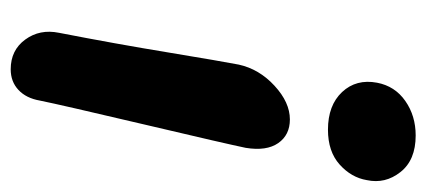

<svg xmlns="http://www.w3.org/2000/svg" viewBox="-238 -516 793 357"><g transform="rotate(90 158.5 -337.5)"><path d="M221.2 -550.8Q175.8 -550.8 151.1 -577.1Q126.5 -603.5 133.8 -642.1Q140.1 -675.3 167.7 -694.6Q195.3 -713.9 231.9 -713.9Q277.8 -713.9 300 -685.5Q322.3 -657.2 314.9 -623Q310.1 -594.2 285.9 -572.5Q261.7 -550.8 221.2 -550.8ZM108.9 39.1Q73.2 39.1 53.5 12Q33.7 -15.1 41 -50.8Q61.5 -156.2 77.6 -254.2Q93.8 -352.1 100.1 -384.8Q108.4 -422.9 139.4 -451.4Q170.4 -480 202.1 -480Q231 -480 246.1 -458.3Q261.2 -436.5 254.9 -397.9Q248 -364.3 211.4 -209Q174.8 -53.7 167 -15.1Q162.6 10.3 147.2 24.7Q131.8 39.1 108.9 39.1Z"/></g></svg>

Font: Shantell Sans Bouncy
Style: Italic
Weight: 600
Italic angle: -11.31°
Designer: Stephen Nixon, Anya Danilova, Shantell Martin
Foundry: Arrow Type
Version: Version 1.006;[9816181b4]